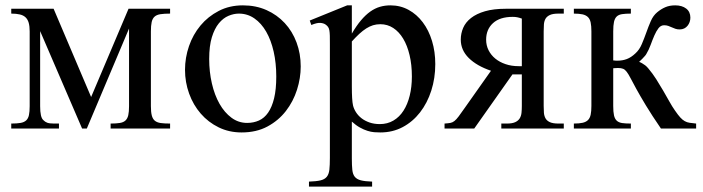

<svg xmlns="http://www.w3.org/2000/svg" viewBox="-20 -480 2626 717"><path d="M393.1 0V-18.6Q414.1 -18.6 427.5 -20.8Q440.9 -22.9 448.5 -30Q456.1 -37.1 459 -49.8Q461.9 -62.5 461.9 -83.5V-373.5L304.2 0H286.6L129.9 -363.8V-83.5Q129.9 -42 141.6 -31.7Q147.9 -24.9 156.5 -21.7Q165 -18.6 181.6 -18.6H200.2V0H22V-18.6Q43.5 -18.6 56.9 -21Q70.3 -23.4 77.9 -30.5Q85.4 -37.6 88.1 -50.3Q90.8 -63 90.8 -83.5V-362.8Q90.8 -381.8 87.2 -394.8Q83.5 -407.7 75.4 -415.3Q67.4 -422.9 54.2 -426Q41 -429.2 22 -429.2V-447.3H180.2L320.3 -117.7L460 -447.3H615.2V-429.2Q593.3 -429.2 579.1 -427Q564.9 -424.8 557.1 -417.7Q549.3 -410.6 546.4 -397.5Q543.5 -384.3 543.5 -362.8V-83.5Q543.5 -61.5 546.9 -48.6Q550.3 -35.6 558.3 -29.1Q566.4 -22.5 580.3 -20.5Q594.2 -18.6 615.2 -18.6V0Z M1011.7 -194.3Q1011.7 -244.1 1002 -287.1Q992.2 -330.1 974.1 -361.6Q956.1 -393.1 930.2 -411.1Q904.3 -429.2 872.1 -429.2Q853 -429.2 833.3 -420.9Q813.5 -412.6 797.4 -393.1Q781.2 -373.5 771.2 -341.1Q761.2 -308.6 761.2 -259.8Q761.2 -211.9 771.2 -168.5Q781.2 -125 799.8 -92.3Q818.4 -59.6 844.5 -40.3Q870.6 -21 902.8 -21Q926.8 -21 947 -30Q967.3 -39.1 981.4 -59.6Q995.6 -80.1 1003.7 -113.3Q1011.7 -146.5 1011.7 -194.3ZM1103 -231.9Q1103 -188.5 1089.1 -144.8Q1075.2 -101.1 1047.6 -65.4Q1020 -29.8 978.8 -7.6Q937.5 14.6 882.3 14.6Q835.4 14.6 796.6 -4.4Q757.8 -23.4 729.7 -55.7Q701.7 -87.9 686.3 -130.4Q670.9 -172.9 670.9 -219.2Q670.9 -264.6 685.8 -307.9Q700.7 -351.1 728.8 -384.8Q756.8 -418.5 796.9 -439.2Q836.9 -460 887.2 -460Q935.5 -460 975.1 -442.4Q1014.6 -424.8 1043.2 -394Q1071.8 -363.3 1087.4 -321.5Q1103 -279.8 1103 -231.9Z M1518.1 -194.3Q1518.1 -238.3 1509.5 -274.2Q1501 -310.1 1485.6 -335.7Q1470.2 -361.3 1448.5 -375.5Q1426.8 -389.6 1400.4 -389.6Q1385.7 -389.6 1373 -385.7Q1360.4 -381.8 1347.7 -373.8Q1335 -365.7 1322 -353.8Q1309.1 -341.8 1293.9 -325.2V-157.7Q1293.9 -105.5 1298.3 -86.4Q1301.3 -73.7 1309.3 -61Q1317.4 -48.3 1329.8 -38.6Q1342.3 -28.8 1359.6 -22.7Q1377 -16.6 1398.4 -16.6Q1426.8 -16.6 1449.2 -29.8Q1471.7 -43 1486.8 -66.7Q1502 -90.3 1510 -122.8Q1518.1 -155.3 1518.1 -194.3ZM1605.5 -240.7Q1605.5 -188 1590.6 -141.6Q1575.7 -95.2 1548.6 -60.3Q1521.5 -25.4 1483.9 -5.4Q1446.3 14.6 1400.4 14.6Q1389.6 14.6 1377.4 13.7Q1365.2 12.7 1352.1 8.5Q1338.9 4.4 1324.2 -3.7Q1309.6 -11.7 1293.9 -25.9V111.8Q1293.9 138.2 1295.7 154.5Q1297.4 170.9 1304.9 180.2Q1312.5 189.5 1327.6 193.4Q1342.8 197.3 1369.6 198.2V216.8H1133.8V198.2Q1161.1 197.3 1176.8 193.6Q1192.4 189.9 1200.2 180.4Q1208 170.9 1210 154.1Q1211.9 137.2 1211.9 109.4V-315.9Q1211.9 -334 1211.7 -346.2Q1211.4 -358.4 1210 -366.5Q1208.5 -374.5 1205.1 -379.4Q1201.7 -384.3 1195.3 -388.7Q1188 -393.6 1176 -394.5Q1164.1 -395.5 1142.6 -386.7L1136.7 -403.3L1276.4 -460H1293.9V-354.5Q1311 -383.8 1328.1 -404.1Q1345.2 -424.3 1362.8 -436.8Q1380.4 -449.2 1398.9 -454.6Q1417.5 -460 1438 -460Q1475.1 -460 1505.9 -443.1Q1536.6 -426.3 1558.8 -396.7Q1581.1 -367.2 1593.3 -327.1Q1605.5 -287.1 1605.5 -240.7Z M1928.7 -410.6Q1918.9 -414.1 1911.6 -415.5Q1904.3 -417 1894.5 -417Q1846.7 -417 1821 -393.6Q1795.4 -370.1 1795.4 -332Q1795.4 -310.5 1804.4 -292.5Q1813.5 -274.4 1829.6 -261.2Q1845.7 -248 1867.9 -240.5Q1890.1 -232.9 1916.5 -232.9H1928.7ZM1852.1 0V-18.6H1873Q1892.6 -18.6 1903.8 -23.7Q1915 -28.8 1920.7 -37.8Q1926.3 -46.9 1927.5 -58.8Q1928.7 -70.8 1928.7 -84.5V-202.1H1893.6L1751 0H1640.1V-18.6Q1653.8 -19.5 1661.9 -21Q1669.9 -22.5 1677 -28.1Q1684.1 -33.7 1692.9 -45.4Q1701.7 -57.1 1716.3 -78.1L1813.5 -215.8Q1760.3 -233.9 1730.5 -263.4Q1700.7 -293 1700.7 -332Q1700.7 -355 1709.7 -376Q1718.8 -397 1739 -412.8Q1759.3 -428.7 1791.3 -438Q1823.2 -447.3 1869.1 -447.3H2085.4V-429.2H2065.4Q2044.9 -429.2 2033.7 -424.1Q2022.5 -418.9 2017.3 -410.2Q2012.2 -401.4 2011.2 -389.2Q2010.3 -377 2010.3 -362.8V-84.5Q2010.3 -70.8 2011.2 -58.8Q2012.2 -46.9 2017.3 -37.8Q2022.5 -28.8 2033.7 -23.7Q2044.9 -18.6 2065.4 -18.6H2085.4V0Z M2448.2 0Q2414.1 -49.8 2392.1 -86.2Q2370.1 -122.6 2356.4 -147.7Q2342.8 -172.9 2334.7 -188.2Q2326.7 -203.6 2320.3 -211.9Q2314 -220.2 2306.9 -223.1Q2299.8 -226.1 2287.6 -226.1Q2285.2 -226.1 2282 -225.8Q2278.8 -225.6 2276.4 -225.6Q2273.4 -225.1 2270 -225.1V-84.5Q2270 -62 2272.9 -49.1Q2275.9 -36.1 2283.2 -29.3Q2290.5 -22.5 2303.2 -20.5Q2315.9 -18.6 2335.9 -18.6V0H2123V-18.6Q2143.1 -18.6 2155.8 -21.5Q2168.5 -24.4 2175.8 -31.7Q2183.1 -39.1 2185.8 -51.8Q2188.5 -64.5 2188.5 -84.5V-362.8Q2188.5 -382.8 2185.8 -395.8Q2183.1 -408.7 2175.8 -416Q2168.5 -423.3 2155.8 -426.3Q2143.1 -429.2 2123 -429.2V-447.3H2335.9V-429.2Q2315.9 -429.2 2303.2 -427.2Q2290.5 -425.3 2283.2 -418.5Q2275.9 -411.6 2272.9 -398.4Q2270 -385.3 2270 -362.8V-254.4Q2272.9 -253.9 2275.9 -253.9Q2278.3 -253.4 2280.8 -253.4H2285.6Q2304.7 -253.4 2320.8 -259.5Q2336.9 -265.6 2352.5 -280.3Q2367.7 -293.9 2376.7 -315.2Q2385.7 -336.4 2393.6 -358.6Q2401.4 -380.9 2410.4 -401.4Q2419.4 -421.9 2434.1 -434.1Q2448.7 -446.3 2464.6 -453.1Q2480.5 -460 2501.5 -460Q2526.9 -460 2542.5 -448Q2558.1 -436 2558.1 -414.1Q2558.1 -405.8 2555.4 -397.9Q2552.7 -390.1 2547.6 -383.8Q2542.5 -377.4 2535.2 -373.8Q2527.8 -370.1 2518.1 -370.1Q2508.8 -370.1 2502 -372.6Q2495.1 -375 2488.8 -377.9Q2482.4 -380.9 2475.6 -383.3Q2468.8 -385.7 2460 -385.7Q2447.8 -385.7 2439.2 -374.8Q2430.7 -363.8 2423.6 -347.4Q2416.5 -331.1 2409.7 -312.3Q2402.8 -293.5 2393.6 -278.3Q2391.6 -274.4 2387.2 -269.8Q2382.8 -265.1 2378.4 -260.3Q2373 -254.9 2366.7 -249Q2372.1 -247.1 2377.9 -243.7Q2383.3 -240.7 2389.4 -236.1Q2395.5 -231.4 2401.4 -224.1Q2417 -205.6 2430.7 -184.1Q2444.3 -162.6 2456.5 -141.6Q2468.8 -120.6 2479.5 -101.3Q2490.2 -82 2500.5 -67.4Q2512.2 -50.3 2520.5 -41.3Q2528.8 -32.2 2537.1 -27.6Q2545.4 -22.9 2555.2 -21.5Q2564.9 -20 2579.6 -18.6V0Z"/></svg>

Font: Doulos SIL Compact
Style: Regular
Weight: 400
Designer: Walt Agee, Victor Gaultney, Peter Martin, Debbi Hosken
Foundry: SIL International
Version: Version 4.110; 2011; Maintenance release ; LnSpcTght